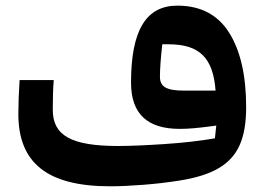

<svg xmlns="http://www.w3.org/2000/svg" viewBox="-20 -608 927 684"><path d="M49.8 -322.8C46.9 -277.3 45.4 -237.3 45.4 -201.7C45.4 -26.4 149.9 55.7 372.6 55.7C407.7 55.7 447.3 53.7 491.2 50.3C534.7 46.9 576.7 42 617.2 35.6C677.2 26.4 724.1 11.7 758.8 -8.8C827.6 -48.8 856.9 -114.7 856.9 -226.6C856.9 -339.4 836.4 -428.2 795.9 -492.2C755.4 -556.2 693.8 -587.9 611.8 -587.9C500 -587.9 446.8 -499.5 446.8 -313.5C446.8 -200.2 507.3 -148.9 620.1 -148.9C653.3 -148.9 683.1 -151.9 728.5 -157.7L750.5 -160.6L745.6 -115.2C692.4 -106 631.8 -99.1 564.9 -94.7C497.6 -90.3 442.9 -87.9 401.4 -87.9C233.9 -87.9 168 -125 168 -216.8C168 -256.3 168.9 -292 171.4 -322.8ZM634.8 -285.2C572.3 -285.2 549.8 -299.3 549.8 -334.5C549.8 -363.3 552.7 -401.9 558.1 -450.2H580.6C690.9 -450.2 739.3 -401.9 748 -285.2Z"/></svg>

Font: SG Kara SemiBold
Style: Regular
Weight: 400
Designer: Damoon Khanjanzadeh
Version: Version 1.000